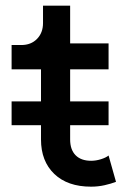

<svg xmlns="http://www.w3.org/2000/svg" viewBox="-20 -665 444 695"><path d="M22 -211.9V-297.9H128.4V-414.1H22V-502H57.1Q92.3 -502 114 -524.2Q135.7 -546.4 135.7 -581.5V-644.5H233.9V-507.8H373V-414.1H233.9V-297.9H373V-211.9H233.9V-160.2Q233.9 -123 253.7 -103Q273.4 -83 310.1 -83Q327.1 -83 345.2 -88.6Q363.3 -94.2 373 -102.1L399.9 -6.8Q382.3 0 358.6 5.4Q335 10.7 309.6 10.7Q224.6 10.7 176.5 -35.4Q128.4 -81.5 128.4 -160.2V-211.9Z"/></svg>

Font: Giphurs Medium
Style: Regular
Weight: 500
Version: Version 0.920; ttfautohint (v1.8.4.7-5d5b)